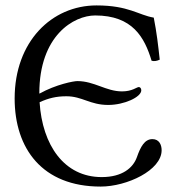

<svg xmlns="http://www.w3.org/2000/svg" viewBox="-20 -678 660 708"><path d="M34 -315C34 -130 136 10 351 10C448 10 576 -50 576 -124C576 -144 567 -165 542 -165C513 -165 498 -136 485 -99C471 -59 431 -25 355 -25C216.5 -25 136 -143 126 -301C159 -316 187 -323 225 -323C283 -323 312 -291 379 -291C438 -291 501 -320 501 -345C501 -353 496 -357 492 -357C484 -357 468 -341 430 -341C371 -341 328 -379 265 -379C252 -379 187 -367 126 -333L125 -334C125 -547 252 -621 331 -621C469 -621 513 -540 539 -454C548.6 -451.4 558.1 -452.9 569 -458C563.4 -510 557.7 -559 547 -613C490.5 -622.5 454.5 -658 336 -658C170 -658 34 -524 34 -315Z"/></svg>

Font: Libertinus Math
Style: Regular
Weight: 400
Designer: Philipp H. Poll
Foundry: Khaled Hosny
Version: Version 6.2